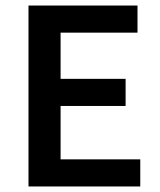

<svg xmlns="http://www.w3.org/2000/svg" viewBox="-20 -674 578 694"><path d="M83 0V-654H477V-556H199V-389H434V-291H199V-98H487V0Z"/></svg>

Font: TypoPRO Source Sans Pro
Style: Regular
Weight: 600
Designer: Paul D. Hunt
Foundry: Adobe Systems Incorporated
Version: Version 2.020;PS 2.000;hotconv 1.0.86;makeotf.lib2.5.63406